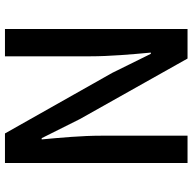

<svg xmlns="http://www.w3.org/2000/svg" viewBox="-21 -755 776 774"><g transform="rotate(-90 367.0 -368.0)"><path d="M97 0H207V-347C207 -427 199 -512 192 -588H197L274 -434L518 0H637V-736H527V-393C527 -313 535 -224 542 -148H537L460 -304L216 -736H97Z"/></g></svg>

Font: Spoqa Han Sans Neo Medium
Style: Regular
Weight: 500
Designer: [Spoqa Han Sans Neo] Dong-huui Kim  Younghwa Kang  Yujin Lee  [Noto Sans] Ryoko NISHIZUKA  (kana & ideographs); Paul D. 
Foundry: Spoqa (http://www.spoqa-han-sans.com)
Version: Version 1.000